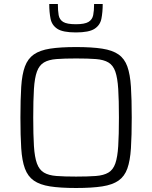

<svg xmlns="http://www.w3.org/2000/svg" viewBox="-20 -931 761 959"><path d="M360 8Q281 8 230 0Q179 -8 149 -29Q119 -50 104.5 -89Q90 -128 86 -190.5Q82 -253 82 -344Q82 -435 86 -497.5Q90 -560 104.5 -599Q119 -638 149 -659Q179 -680 230 -688Q281 -696 360 -696Q439 -696 490.5 -688Q542 -680 572 -659Q602 -638 616 -599Q630 -560 634 -497.5Q638 -435 638 -344Q638 -253 634 -190.5Q630 -128 616 -89Q602 -50 572 -29Q542 -8 490.5 0Q439 8 360 8ZM360 -49Q420 -49 459 -52Q498 -55 521.5 -69Q545 -83 556 -114.5Q567 -146 570.5 -201.5Q574 -257 574 -344Q574 -431 570.5 -486.5Q567 -542 556 -573.5Q545 -605 521.5 -619Q498 -633 459 -636Q420 -639 360 -639Q301 -639 262 -636Q223 -633 199.5 -619Q176 -605 164.5 -573.5Q153 -542 149.5 -486.5Q146 -431 146 -344Q146 -257 149.5 -201.5Q153 -146 164.5 -114.5Q176 -83 199.5 -69Q223 -55 262 -52Q301 -49 360 -49ZM359 -769Q294 -769 266.5 -787Q239 -805 232.5 -837.5Q226 -870 226 -911H269Q269 -878 273 -855.5Q277 -833 295.5 -821.5Q314 -810 359 -810Q403 -810 422 -821.5Q441 -833 445.5 -855.5Q450 -878 450 -911H493Q493 -870 486.5 -837.5Q480 -805 452 -787Q424 -769 359 -769Z"/></svg>

Font: Saira Light
Style: Regular
Weight: 300
Designer: Hector Gatti with collaboration of the Omnibus-Type team
Foundry: Omnibus-Type
Version: Version 1.100; ttfautohint (v1.8.3)